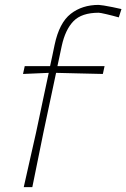

<svg xmlns="http://www.w3.org/2000/svg" viewBox="-20 -764 516 784"><path d="M77 0Q90 -56.5 101.5 -108.8Q113 -161 127 -221.5L137.5 -271Q148 -320 157.5 -365.8Q167 -411.5 179 -466.5L74 -462L81 -494H184.5Q189 -514 193.5 -535.5Q198 -557 203 -581Q222 -671 268.8 -707.5Q315.5 -744 383 -744Q388 -744 403.8 -741.5Q419.5 -739 439.2 -735Q459 -731 476 -727L465 -693Q440.5 -700 414.8 -706Q389 -712 383 -712Q313.5 -712 280 -677.5Q246.5 -643 232 -576Q227.5 -555 222.2 -529.8Q217 -504.5 214.5 -494H407L400 -462Q353 -463 304.8 -464.2Q256.5 -465.5 209 -466.5L157 -221.5Q144.5 -161 134 -108.2Q123.5 -55.5 112 0Z"/></svg>

Font: Commissioner Loud Thin
Style: Italic
Weight: 100
Italic angle: -12°
Designer: Kostas Bartsokas
Foundry: Kostas Bartsokas
Version: Version 1.000; ttfautohint (v1.8.3)